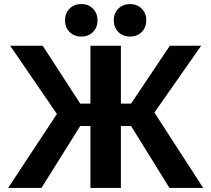

<svg xmlns="http://www.w3.org/2000/svg" viewBox="-20 -925 1040 945"><path d="M260 -364 30 -700H190L375 -415H425V-700H575V-415H625L816 -700H970L740 -371L980 0H814L625 -305H575V0H425V-305H375L184 0H20ZM380 -745Q345 -745 322.5 -767.5Q300 -790 300 -825Q300 -860 322.5 -882.5Q345 -905 380 -905Q415 -905 437.5 -882.5Q460 -860 460 -825Q460 -790 437.5 -767.5Q415 -745 380 -745ZM620 -745Q585 -745 562.5 -767.5Q540 -790 540 -825Q540 -860 562.5 -882.5Q585 -905 620 -905Q655 -905 677.5 -882.5Q700 -860 700 -825Q700 -790 677.5 -767.5Q655 -745 620 -745Z"/></svg>

Font: Golos Text DemiBold
Style: Regular
Weight: 600
Designer: A.Korolkova, Vitaly Kuzmin
Foundry: ParaType Ltd
Version: Version 2.002